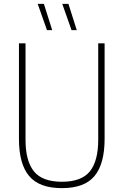

<svg xmlns="http://www.w3.org/2000/svg" viewBox="-20 -964 639 993"><path d="M300 9Q183 9 130.5 -53.8Q78 -116.5 78 -246V-740H112V-241Q112 -131.5 155.5 -77.8Q199 -24 300 -24Q401.5 -24 444.8 -77.8Q488 -131.5 488 -241V-740H521V-246Q521 -116.5 469 -53.8Q417 9 300 9ZM350 -808 302 -944H334L377 -808ZM223 -808 175 -944H207L250 -808Z"/></svg>

Font: Encode Sans Condensed Thin
Style: Regular
Weight: 100
Width: 3
Designer: Multiple Designers
Foundry: Impallari Type
Version: Version 3.000; ttfautohint (v1.8.3) -l 8 -r 50 -G 200 -x 14 